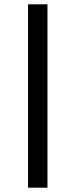

<svg xmlns="http://www.w3.org/2000/svg" viewBox="-20 -770 350 890"><path d="M110 100H200V-750H110Z"/></svg>

Font: Grotesk 02 Mince
Style: Bold
Weight: 400
Designer: Frank Adebiaye, contributions by Jérémy Landes, Ariel Martín Pérez
Foundry: Velvetyne Type Foundry
Version: Version 3.000;Glyphs 3.1.2 (3150)